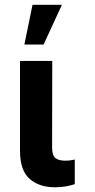

<svg xmlns="http://www.w3.org/2000/svg" viewBox="-20 -786 400 812"><path d="M64.6 -528.4H201L200.3 -162.6Q200.3 -128.6 214.5 -117.5Q228.7 -106.5 255 -106.5Q267.8 -106.5 278.4 -108Q289.1 -109.4 296.2 -111.2V-7.1Q279.5 -1.8 259.1 2.1Q238.6 6 212.4 6Q145.6 6 105.1 -29.7Q64.6 -65.3 64.6 -148.8ZM83.1 -597.7 117.5 -765.6H241.8L164.4 -597.7Z"/></svg>

Font: Interface
Style: Bold
Weight: 700
Designer: Rasmus Andersson
Foundry: rsms
Version: Version 1.8